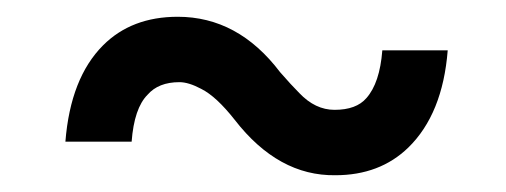

<svg xmlns="http://www.w3.org/2000/svg" viewBox="-20 -431 603 229"><path d="M192 -411Q137 -411 103 -377Q64 -338 58 -262H137Q140 -302 156 -318Q169 -333 194 -333Q205 -333 220 -325Q238 -316 260 -288Q312 -221 380 -222Q433 -222 467 -255Q508 -295 514 -371H436Q433 -332 417 -314Q405 -300 379 -300Q356 -300 337 -320Q332 -325 326.5 -331Q321 -337 314 -345Q264 -411 192 -411Z"/></svg>

Font: Unageo
Style: Regular
Weight: 400
Designer: Richard Sepsi
Foundry: Richard Sepsi
Version: Version 2.000